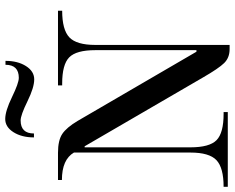

<svg xmlns="http://www.w3.org/2000/svg" viewBox="-108 -790 899 735"><g transform="rotate(-90 341.5 -422.5)"><path d="M537 -507V7H521Q488 7 467.5 -14Q447 -35 413 -94L149 -548H145V-143Q145 -70 172.5 -43Q200 -16 273 -16H280V0H-6V-16Q67 -16 96 -43.5Q125 -71 125 -143V-589Q98 -635 20 -635V-650H124Q172 -650 196.5 -633.5Q221 -617 246 -575L511 -120H517V-507Q517 -580 489.5 -607Q462 -634 389 -634H382V-650H668V-634Q595 -634 566 -606.5Q537 -579 537 -507ZM411 -800Q461 -800 461 -851H476Q476 -804 456 -772.5Q436 -741 405 -741Q374 -741 321 -767Q268 -793 248 -793Q198 -793 198 -742H183Q183 -789 203 -820.5Q223 -852 253.5 -852Q284 -852 337.5 -826Q391 -800 411 -800Z"/></g></svg>

Font: Elsie Swash Caps
Style: Regular
Weight: 400
Designer: Alejandro Inler
Foundry: Alejandro Inler
Version: 1.003